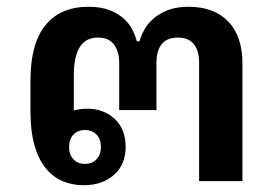

<svg xmlns="http://www.w3.org/2000/svg" viewBox="-20 -535 822 567"><path d="M227 12Q193 12 164 -0.5Q135 -13 114 -39.5Q93 -66 81.5 -107Q70 -148 70 -204V-297Q70 -407 114.5 -461Q159 -515 241 -515Q278 -515 303.5 -505Q329 -495 345.5 -480Q362 -465 371 -447Q380 -429 384 -413H392Q396 -429 406 -447Q416 -465 433 -480Q450 -495 475.5 -505Q501 -515 537 -515Q612 -515 654 -471.5Q696 -428 696 -347V0H568V-350Q568 -385 552.5 -404.5Q537 -424 505 -424Q473 -424 457.5 -404.5Q442 -385 442 -350V-210H332V-350Q332 -382 317 -403Q302 -424 269 -424Q198 -424 198 -313V-209Q218 -214 238 -214Q286 -214 318.5 -184Q351 -154 351 -101Q351 -49 316.5 -18.5Q282 12 227 12ZM231 -51Q252 -51 265 -64.5Q278 -78 278 -101Q278 -124 265 -137.5Q252 -151 231 -151Q210 -151 197 -137.5Q184 -124 184 -101Q184 -78 197 -64.5Q210 -51 231 -51Z"/></svg>

Font: IBM Plex Sans Thai Looped SemiBold
Style: Regular
Weight: 600
Designer: Mike Abbink, Paul van der Laan, Pieter van Rosmalen, Ben Mitchell, Mark Frömberg
Foundry: Bold Monday
Version: Version 1.1